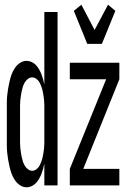

<svg xmlns="http://www.w3.org/2000/svg" viewBox="-20 -786 540 814"><path d="M93 8Q78 8 65 -0.5Q52 -9 43 -22.5Q34 -36 29 -50Q24 -64 20.5 -79Q17 -94 14.5 -109Q12 -124 10.5 -139Q9 -154 9 -169.5Q9 -185 9 -200V-320Q9 -335 9 -350.5Q9 -366 10.5 -381Q12 -396 14.5 -411Q17 -426 20.5 -441Q24 -456 29 -470Q34 -484 43 -497.5Q52 -511 65 -519.5Q78 -528 93 -528Q104 -528 114.5 -523Q125 -518 132.5 -510Q140 -502 146 -491.5Q152 -481 156 -470.5Q160 -460 163 -449Q166 -438 168 -427V-735H224V0H168V-93Q166 -82 163 -71Q160 -60 156 -49.5Q152 -39 146 -28.5Q140 -18 132.5 -10Q125 -2 114.5 3Q104 8 93 8ZM116 -62Q126 -62 134.5 -68.5Q143 -75 147.5 -83.5Q152 -92 155.5 -101.5Q159 -111 161 -120.5Q163 -130 164.5 -140Q166 -150 167 -160Q168 -170 168 -180Q168 -190 168 -200V-320Q168 -330 168 -340Q168 -350 167 -360Q166 -370 164.5 -380Q163 -390 161 -399.5Q159 -409 155.5 -418.5Q152 -428 147.5 -436.5Q143 -445 134.5 -451.5Q126 -458 116 -458Q107 -458 98.5 -451.5Q90 -445 85 -436.5Q80 -428 77 -418.5Q74 -409 72 -399.5Q70 -390 68.5 -380Q67 -370 66 -360Q65 -350 65 -340Q65 -330 65 -320V-200Q65 -190 65 -180Q65 -170 66 -160Q67 -150 68.5 -140Q70 -130 72 -120.5Q74 -111 77 -101.5Q80 -92 85 -83.5Q90 -75 98.5 -68.5Q107 -62 116 -62ZM350 -600 293 -740 325 -766 381 -659 438 -766 469 -740 412 -600ZM276 0V-70L430 -450H276V-520H486V-450L333 -70H486V0Z"/></svg>

Font: Iosevka
Style: Regular
Weight: 400
Monospace: yes
Designer: Belleve Invis
Foundry: Belleve Invis
Version: Version 33.2.3; ttfautohint (v1.8.4)